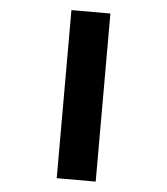

<svg xmlns="http://www.w3.org/2000/svg" viewBox="-48 -673 624 717"><g transform="rotate(5 264.0 -315.0)"><path d="M191 0V-630.1H337.1V0Z"/></g></svg>

Font: Mada
Style: Regular
Weight: 400
Designer: Khaled Hosny
Version: Version 1.5